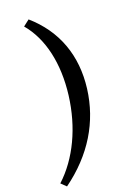

<svg xmlns="http://www.w3.org/2000/svg" viewBox="-252 -930 882 1271"><g transform="rotate(-20 189.0 -294.0)"><path d="M126 -857 82 -823C187 -699 230 -511 203 -294C176 -78 87 111 -48 235L-13 269C189 122 305 -70 333 -294C361 -519 291 -713 126 -857Z"/></g></svg>

Font: TPK Tissa Web SemiBold
Style: Italic
Weight: 600
Italic angle: -7°
Designer: Jacques Le Bailly, Suppakit Chalermlarp | Katatrad Co.,Ltd.
Foundry: Jacques Le Bailly, Cadson Demak Co.,Ltd.
Version: Version 5.000;Glyphs 3.1.2 (3151)